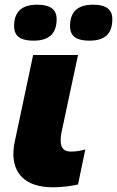

<svg xmlns="http://www.w3.org/2000/svg" viewBox="-20 -787 498 817"><path d="M361 -614C434 -614 458 -651 458 -706C458 -757 416 -767 376 -767C314 -767 278 -740 278 -676C278 -627 313 -614 361 -614ZM123 -614C196 -614 221 -651 221 -706C221 -757 178 -767 138 -767C76 -767 40 -740 40 -676C40 -627 75 -614 123 -614ZM206 10C237 10 284 5 312 -2L343 -151C321 -145 304 -142 282 -142C257 -142 238 -152 238 -190C238 -200 239 -211 242 -225L312 -553H121L43 -185C39 -167 37 -149 37 -132C37 -54 82 10 206 10Z"/></svg>

Font: Noto Sans Black
Style: Italic
Weight: 900
Italic angle: -12°
Designer: Monotype Design Team
Foundry: Monotype Imaging Inc.
Version: Version 2.013